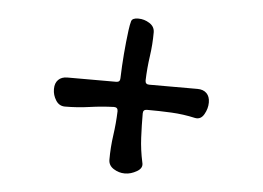

<svg xmlns="http://www.w3.org/2000/svg" viewBox="-38 -497 676 494"><g transform="rotate(5 300.0 -250.0)"><path d="M278 -418Q280 -433 282.5 -441.5Q285 -450 300 -450H301Q316 -450 329.5 -441.5Q343 -433 343 -418Q343 -387 338.5 -356Q334 -325 333 -293Q333 -283 343 -283Q375 -283 406 -283Q437 -283 468 -283Q483 -283 491.5 -274.5Q500 -266 500 -251V-250Q500 -235 491.5 -220Q483 -205 468 -208Q437 -215 406 -216.5Q375 -218 343 -218Q333 -218 333 -208Q333 -177 334.5 -145.5Q336 -114 343 -82Q347 -68 331.5 -59Q316 -50 301 -50H300Q285 -50 271.5 -58.5Q258 -67 258 -82Q258 -114 262.5 -145.5Q267 -177 268 -208Q268 -218 258 -218Q227 -217 195.5 -212.5Q164 -208 132 -208Q117 -208 108.5 -221.5Q100 -235 100 -250V-251Q100 -266 108.5 -274.5Q117 -283 132 -283Q164 -283 195.5 -283Q227 -283 258 -283Q268 -283 268 -293Q269 -325 271.5 -356Q274 -387 278 -418Z"/></g></svg>

Font: Winky Sans
Style: Regular
Weight: 400
Designer: Simon Atzbach
Foundry: typofactur
Version: Version 1.205